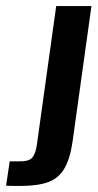

<svg xmlns="http://www.w3.org/2000/svg" viewBox="-54 -611 321 632"><path d="M14 1Q6 1 -9.5 1Q-25 1 -34 0L-22 -80H8Q38 -79 50 -90Q62 -101 67 -132L131 -591H247L185 -146Q177 -89 158 -56.5Q139 -24 104.5 -11.5Q70 1 14 1Z"/></svg>

Font: Alumni Sans Thin
Style: Bold Italic
Weight: 700
Italic angle: -8°
Version: Version 1.016